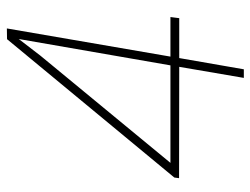

<svg xmlns="http://www.w3.org/2000/svg" viewBox="-108 -644 751 576"><g transform="rotate(-90 268.0 -355.5)"><path d="M386.7 -220.2H505.4L502 -193.8H382.3L348.6 0H322.8L356 -193.8L22 -194.3L23.9 -208.5L439 -710.4L471.2 -710.9ZM67.9 -220.2H360.4L439.5 -675.3L389.6 -610.4Z"/></g></svg>

Font: TypoPRO Roboto
Style: Italic
Weight: 250
Italic angle: -12°
Designer: Google
Version: Version 2.136; 2016